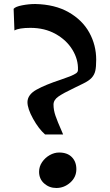

<svg xmlns="http://www.w3.org/2000/svg" viewBox="-20 -923 547 958"><path d="M460 -625Q460 -589 455.5 -569.5Q451 -550 437.5 -535Q424 -520 395 -506L352 -485Q295 -458 271 -441Q247 -424 247 -401Q247 -374 257 -345Q267 -316 287 -271L295 -252H205Q173 -280 145 -330.5Q117 -381 117 -414Q118 -451 162 -475.5Q206 -500 282 -525L329 -542Q351 -551 360 -557.5Q369 -564 369 -574Q371 -626 341.5 -674.5Q312 -723 257.5 -753.5Q203 -784 132 -784Q75 -784 52 -771L48 -879Q57 -890 90.5 -896.5Q124 -903 156 -903Q254 -901 322.5 -862Q391 -823 425.5 -760.5Q460 -698 460 -625ZM361 -79Q361 -39 330.5 -12Q300 15 261 15Q226 15 200.5 -7.5Q175 -30 175 -66Q175 -92 190 -114Q205 -136 228 -149Q251 -162 275 -162Q316 -162 338.5 -139Q361 -116 361 -79Z"/></svg>

Font: Martel ExtraBold
Style: Regular
Weight: 800
Designer: Dan Reynolds
Foundry: Dan Reynolds
Version: Version 1.001; ttfautohint (v1.1) -l 5 -r 5 -G 72 -x 0 -D la